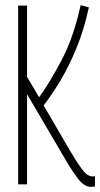

<svg xmlns="http://www.w3.org/2000/svg" viewBox="-20 -722 392 752"><path d="M337 10Q312 10 290 -16.5Q268 -43 234 -101L86 -353V0H51V-700H86V-421L133 -341Q174 -397 221 -486Q268 -575 296 -702L328 -693Q309 -605 279 -532.5Q249 -460 215.5 -404.5Q182 -349 151 -309L254 -132Q281 -87 296.5 -65.5Q312 -44 322.5 -37.5Q333 -31 343 -31Q349 -31 352 -32V8Q347 9 343.5 9.5Q340 10 337 10Z"/></svg>

Font: Georama Condensed ExtraLight
Style: Regular
Weight: 200
Width: 3
Designer: Jean-Baptiste Levee
Foundry: Production Type
Version: Version 1.000